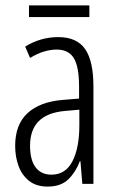

<svg xmlns="http://www.w3.org/2000/svg" viewBox="-20 -679 431 709"><path d="M195 -542Q264 -542 294.5 -497.5Q325 -453 325 -360V0H284L277 -84H275Q260 -44 232.5 -17Q205 10 156 10Q114 10 87.5 -11Q61 -32 48.5 -66Q36 -100 36 -140Q36 -219 81.5 -261Q127 -303 211 -310L272 -315V-358Q272 -433 252.5 -464.5Q233 -496 189 -496Q168 -496 143.5 -489Q119 -482 91 -465L73 -507Q130 -542 195 -542ZM217 -269Q91 -257 91 -141Q91 -88 111.5 -61Q132 -34 170 -34Q222 -34 247.5 -83.5Q273 -133 273 -216V-274ZM310 -659V-616H87V-659Z"/></svg>

Font: Noto Sans Myanmar ExtraCondensed Light
Style: Regular
Weight: 300
Width: 2
Designer: Monotype Design Team
Foundry: Monotype Imaging Inc.
Version: Version 2.107; ttfautohint (v1.8.4.7-5d5b)